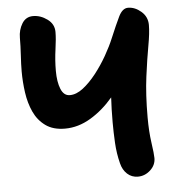

<svg xmlns="http://www.w3.org/2000/svg" viewBox="-52 -761 767 822"><g transform="rotate(-5 331.5 -350.0)"><path d="M508 12Q481 12 462 -5.5Q443 -23 436 -52Q425 -95 422.5 -141Q420 -187 420 -229Q420 -287 423 -336Q379 -284 325.5 -252Q272 -220 215 -220Q164 -220 131.5 -243.5Q99 -267 81.5 -305Q64 -343 57.5 -389Q51 -435 51 -480Q51 -510 53.5 -549.5Q56 -589 56 -624Q56 -658 72.5 -685Q89 -712 120 -712Q152 -712 181 -691Q210 -670 210 -636Q210 -607 203.5 -561.5Q197 -516 197 -470Q197 -422 209.5 -391.5Q222 -361 248 -361Q276 -361 305 -383.5Q334 -406 361.5 -441Q389 -476 411.5 -515.5Q434 -555 448 -589Q471 -644 487.5 -678Q504 -712 528 -712Q558 -712 584.5 -689Q611 -666 611 -631Q611 -597 601 -542.5Q591 -488 581 -412Q571 -336 571 -237Q571 -176 578 -127.5Q585 -79 585 -61Q585 -31 561.5 -9.5Q538 12 508 12Z"/></g></svg>

Font: Shantell Sans Normal
Style: Bold
Weight: 700
Designer: Stephen Nixon, Anya Danilova, Shantell Martin
Foundry: Arrow Type
Version: Version 1.009;[a7da0bfa3]